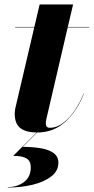

<svg xmlns="http://www.w3.org/2000/svg" viewBox="-20 -580 418 855"><path d="M117 165Q117 137 98 125.5Q79 114 39 114L156 -3H158L81 74Q124.5 74 160.8 80Q197 86 218.5 101.5Q240 117 240 145Q240 181 208.5 205.5Q177 230 125.8 242.5Q74.5 255 15 255V253Q58 253 87.5 230.2Q117 207.5 117 165ZM353.5 -163Q325 -88 272.2 -39Q219.5 10 145.5 10Q96.5 10 71 -9.2Q45.5 -28.5 45.5 -75Q45.5 -79 46.2 -85.8Q47 -92.5 48 -97L132.5 -458H47.5V-460H133L156.5 -560H305.5L282 -460H377.5V-458H281.5L186 -48Q185 -43.5 184.5 -38.8Q184 -34 184 -30Q184 -11 202 -11Q233 -11 261.8 -33Q290.5 -55 314 -90Q337.5 -125 352.5 -164Z"/></svg>

Font: Bodoni* 96
Style: Bold Italic
Weight: 700
Italic angle: -13°
Version: Version 2.2